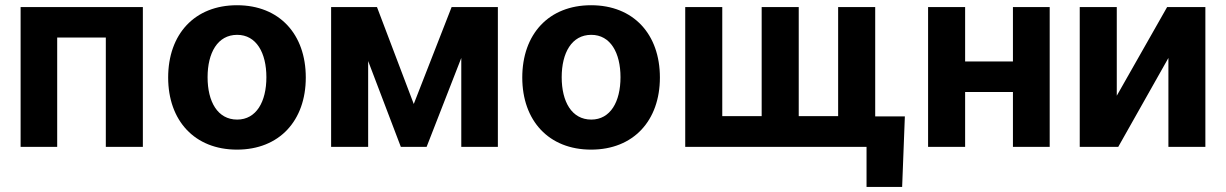

<svg xmlns="http://www.w3.org/2000/svg" viewBox="-20 -573 4783 749"><path d="M60.4 0H203.1V-426.5H392.8V0H537.3V-545.5H60.4Z M904.5 10.7C1070 10.7 1172.9 -102.6 1172.9 -270.6C1172.9 -439.6 1070 -552.6 904.5 -552.6C739 -552.6 636 -439.6 636 -270.6C636 -102.6 739 10.7 904.5 10.7ZM789.8 -271.7C789.8 -366.8 828.8 -437.1 905.2 -437.1C980.1 -437.1 1019.2 -366.8 1019.2 -271.7C1019.2 -176.5 980.1 -106.5 905.2 -106.5C828.8 -106.5 789.8 -176.5 789.8 -271.7Z M1594.1 -167.3 1450.6 -545.5H1271.7V0H1416.2V-334.9L1543.7 0H1644.2L1779.5 -346.9V0H1922.2V-545.5H1741.8Z M2285.9 10.7C2451.3 10.7 2554.3 -102.6 2554.3 -270.6C2554.3 -439.6 2451.3 -552.6 2285.9 -552.6C2120.4 -552.6 2017.4 -439.6 2017.4 -270.6C2017.4 -102.6 2120.4 10.7 2285.9 10.7ZM2171.2 -271.7C2171.2 -366.8 2210.2 -437.1 2286.6 -437.1C2361.5 -437.1 2400.6 -366.8 2400.6 -271.7C2400.6 -176.5 2361.5 -106.5 2286.6 -106.5C2210.2 -106.5 2171.2 -176.5 2171.2 -271.7Z M3509.9 -119H3394.2V-545.5H3249.6V-120H3095.9V-545.5H2951.3V-120H2797.6V-545.5H2653.1V0H3360.4V156.2H3499.3Z M3745 -545.5H3600.5V0H3745V-214.1H3931.5V0H4074.9V-545.5H3931.5V-333.1H3745Z M4336.6 -199.6V-545.5H4192.1V0H4342.3L4538 -346.9V0H4682.2V-545.5H4533Z"/></svg>

Font: Magic Ui Pro
Style: Bold
Weight: 700
Designer: Stefan Endress, Andreas Faust
Version: Version 1.000;FEAKit 1.0